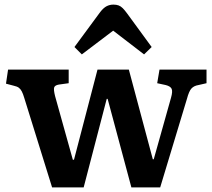

<svg xmlns="http://www.w3.org/2000/svg" viewBox="-20 -813 921 833"><path d="M206 0 85 -389Q80 -406 74.5 -416.5Q69 -427 61.5 -432.5Q54 -438 40 -441L6 -450L15 -511H278V-452L235 -446Q218 -443 215 -433.5Q212 -424 219 -396L296 -120H301L403 -511H539L643 -122H647L722 -389Q730 -417 724.5 -428Q719 -439 699 -444L662 -452L672 -511H876V-452L841 -444Q822 -441 811 -429.5Q800 -418 791 -384L675 0H550L447 -384H443L343 0ZM335 -577 303 -609 415 -761Q429 -779 442.5 -786Q456 -793 472 -793Q485 -793 494.5 -789.5Q504 -786 512.5 -777.5Q521 -769 532 -754L638 -609L605 -577L471 -680Z"/></svg>

Font: Literata 18pt SemiBold
Style: Regular
Weight: 600
Designer: Latin by Veronika Burian and Jose Scaglione. Greek by Irene Vlachou. Cyrillic by Vera Evstafieva.
Foundry: TypeTogether
Version: Version 3.103;gftools[0.9.29]